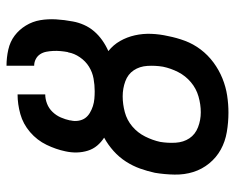

<svg xmlns="http://www.w3.org/2000/svg" viewBox="-86 -624 722 590"><g transform="rotate(-90 275.0 -329.0)"><path d="M224 12Q194 12 164.5 7Q135 2 110.5 -11.5Q86 -25 68 -47Q50 -69 41.5 -96Q33 -123 33.5 -153.5Q34 -184 39 -214Q44 -237 52 -259.5Q60 -282 73.5 -303Q87 -324 106 -341Q125 -358 147 -370Q133 -379 122.5 -391.5Q112 -404 107 -420Q102 -436 101.5 -453.5Q101 -471 105 -489Q111 -518 125 -547Q139 -576 164 -597.5Q189 -619 219.5 -627.5Q250 -636 280 -636V-551Q266 -551 251.5 -545.5Q237 -540 226 -528.5Q215 -517 209 -503Q203 -489 200 -475V-473Q197 -461 199 -449Q201 -437 207 -428.5Q213 -420 223 -414Q233 -408 244 -404.5Q255 -401 266.5 -400Q278 -399 290 -399Q309 -399 328.5 -402.5Q348 -406 365 -416.5Q382 -427 394 -444.5Q406 -462 409 -480L410 -482Q412 -493 413 -504Q414 -515 413.5 -526Q413 -537 411 -547.5Q409 -558 403.5 -566.5Q398 -575 388.5 -580Q379 -585 368 -585V-670Q393 -670 417.5 -664.5Q442 -659 460.5 -645Q479 -631 491.5 -610.5Q504 -590 508 -566.5Q512 -543 510.5 -517.5Q509 -492 504 -466Q501 -449 493.5 -432Q486 -415 474 -401Q462 -387 446.5 -376Q431 -365 413 -357Q432 -342 444 -321Q456 -300 461.5 -275.5Q467 -251 466 -225Q465 -199 459 -173Q454 -147 444.5 -121.5Q435 -96 418 -73.5Q401 -51 378 -34Q355 -17 329 -6.5Q303 4 276.5 8Q250 12 224 12ZM225 -73Q249 -73 273.5 -80Q298 -87 317.5 -103.5Q337 -120 348.5 -142.5Q360 -165 365 -189Q369 -213 367.5 -237Q366 -261 354 -279Q342 -297 320 -305Q298 -313 274 -313Q250 -313 225.5 -306.5Q201 -300 181.5 -283.5Q162 -267 150.5 -244Q139 -221 134 -198Q130 -174 131.5 -150Q133 -126 145 -108Q157 -90 179 -81.5Q201 -73 225 -73Z"/></g></svg>

Font: Lode Dark Term
Style: Bold Italic
Weight: 700
Italic angle: -11°
Monospace: yes
Designer: Belleve Invis
Foundry: Belleve Invis
Version: Version 29.2.0